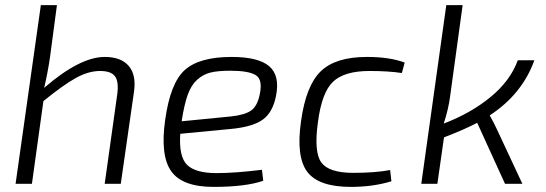

<svg xmlns="http://www.w3.org/2000/svg" viewBox="-20 -720 2137 752"><path d="M203 -700 176 -497Q167 -435 153 -376Q293 -497 390 -497Q454 -497 484 -462Q514 -427 505 -362L453 0H390L439 -349Q446 -400 430.5 -421Q415 -442 372 -442Q326 -442 276 -414Q226 -386 150 -324L105 0H41L140 -700Z M1006 -55 1011 -12Q942 12 816 12Q694 12 650.5 -49.5Q607 -111 627 -251Q647 -395 704 -446Q761 -497 887 -497Q992 -497 1034.5 -460.5Q1077 -424 1061 -344Q1048 -279 1008.5 -251Q969 -223 885 -215L686 -196Q680 -106 713 -74Q746 -42 828 -42Q900 -42 1006 -55ZM692 -245 885 -264Q940 -270 964 -287.5Q988 -305 997 -349Q1010 -408 982 -425.5Q954 -443 882 -443Q834 -443 805 -436Q776 -429 752.5 -408Q729 -387 715.5 -349.5Q702 -312 692 -249Z M1508 -54 1513 -10Q1441 12 1354 12Q1228 12 1183.5 -47Q1139 -106 1159 -245Q1178 -384 1236 -440.5Q1294 -497 1417 -497Q1506 -497 1565 -475L1554 -434Q1501 -442 1427 -442Q1329 -442 1284.5 -400Q1240 -358 1225 -240Q1209 -123 1239 -83Q1269 -43 1364 -43Q1449 -43 1508 -54Z M2008 -484H2073Q2025 -351 1898 -268Q1914 -240 1926 -214L2026 0H1958L1849 -239Q1802 -214 1719 -182L1693 0H1630L1728 -700H1792L1743 -343Q1737 -295 1718 -236Q1825 -277 1902 -340.5Q1979 -404 2008 -484Z"/></svg>

Font: Exo 2.0 Light
Style: Italic
Weight: 300
Italic angle: -8°
Designer: Natanael Gama
Version: Version 1.001;PS 001.001;hotconv 1.0.70;makeotf.lib2.5.58329